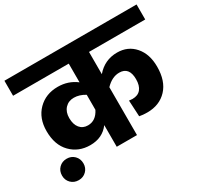

<svg xmlns="http://www.w3.org/2000/svg" viewBox="-173 -903 1240 1174"><g transform="rotate(-30 446.5 -316.0)"><path d="M516 -587V-430Q574 -498 662 -498Q738 -498 785 -444Q832 -390 832 -301Q832 -200 779.5 -144Q727 -88 640 -88Q610 -88 585 -93L579 -207Q593 -205 603 -205Q642 -205 662 -229.5Q682 -254 682 -299Q682 -385 612 -385Q561 -385 516 -338V0H373V-153Q326 -89 239 -89Q157 -89 103 -144Q49 -199 49 -297Q49 -388 103.5 -443Q158 -498 243 -498Q317 -498 373 -455V-587H-20V-693H913V-587ZM287 -201Q343 -201 373 -261V-367Q334 -391 295 -391Q257 -391 233 -365.5Q209 -340 209 -297Q209 -252 230 -226.5Q251 -201 287 -201ZM71 -90Q103 -90 124.5 -68.5Q146 -47 146 -14Q146 18 124.5 39.5Q103 61 71 61Q38 61 16.5 39.5Q-5 18 -5 -14Q-5 -47 16.5 -68.5Q38 -90 71 -90Z"/></g></svg>

Font: FiraGO
Style: Bold
Weight: 700
Designer: bBox Type
Foundry: bBox Type GmbH
Version: Version 1.001;PS 001.001;hotconv 1.0.88;makeotf.lib2.5.64775